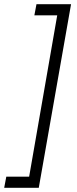

<svg xmlns="http://www.w3.org/2000/svg" viewBox="-48 -740 368 916"><path d="M291 -720H126L116 -667H225L91 103H-18L-28 156H137Z"/></svg>

Font: Fixel Display Light
Style: Italic
Weight: 300
Italic angle: -10°
Designer: AlfaBravo + MacPaw
Foundry: Kyrylo Tkachov, Marchela Mozhyna, Serhii Makarenko, Maria Weinstein, Zakhar Kryvoshyya
Version: Version 1.210;Glyphs 3.2 (3217)